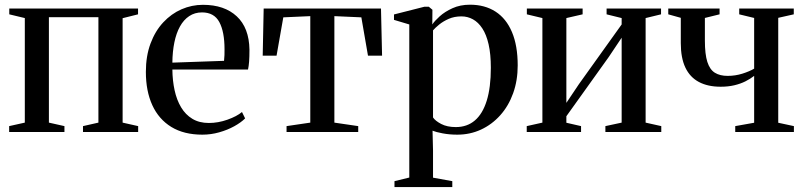

<svg xmlns="http://www.w3.org/2000/svg" viewBox="-20 -548 3334 797"><path d="M18 0V-24.5L83 -39V-473L18.5 -488.5V-512.5H553V-488.5L489 -472.5V-39L553.5 -24.5V0H324.5V-24.5L388.5 -39V-476.5H183V-39L247.5 -24.5V0Z M820 11Q743.5 11 691.2 -21Q639 -53 612.2 -111.5Q585.5 -170 585.5 -249.5Q585.5 -315.5 604.8 -367.2Q624 -419 657.5 -455Q691 -491 733.5 -509.5Q776 -528 822.5 -528Q911.5 -528 962.8 -480.2Q1014 -432.5 1015.5 -342Q1015.5 -311 1014 -291.8Q1012.5 -272.5 1009.5 -259.5H695.5Q696 -213.5 704.8 -173.2Q713.5 -133 731.8 -102.5Q750 -72 778.5 -54.8Q807 -37.5 847 -37.5Q885.5 -37.5 924.2 -51.2Q963 -65 984.5 -83L997.5 -56.5Q980.5 -39.5 952.5 -24Q924.5 -8.5 890.2 1.2Q856 11 820 11ZM695.5 -288 910 -295.5Q911.5 -308 911.8 -319.8Q912 -331.5 912 -343.5Q912 -416 890.5 -456.2Q869 -496.5 818.5 -496.5Q788.5 -496.5 765.5 -481.2Q742.5 -466 727 -438Q711.5 -410 703.8 -372Q696 -334 695.5 -288Z M1169.5 0V-24.5L1268 -39V-481L1156 -476L1128 -317H1070.5L1074.5 -512.5H1561.5L1566 -317H1507.5L1480 -476L1368 -481V-39L1467 -24.5V0Z M1617.5 228.5V204L1679 189V-446.5L1615.5 -465.5V-488L1741.5 -520H1760L1775 -507.5L1774.5 -446.5Q1784 -461 1805.2 -480.2Q1826.5 -499.5 1858.5 -514Q1890.5 -528.5 1931 -528.5Q1992.5 -528.5 2037 -499.8Q2081.5 -471 2105.2 -414.8Q2129 -358.5 2129 -276.5Q2129 -213.5 2110 -160.8Q2091 -108 2056.5 -69.5Q2022 -31 1976.5 -10Q1931 11 1878 11Q1845.5 11 1817 5.5Q1788.5 0 1775.5 -5.5L1777.5 76.5V189.5L1857.5 204V228.5ZM1872 -20.5Q1919 -20.5 1951.2 -48Q1983.5 -75.5 2000.5 -130.2Q2017.5 -185 2017.5 -266.5Q2017.5 -323.5 2008.2 -364Q1999 -404.5 1982.2 -430Q1965.5 -455.5 1943.2 -467.8Q1921 -480 1895.5 -480Q1866 -480 1842.8 -469.8Q1819.5 -459.5 1803 -446Q1786.5 -432.5 1777.5 -422V-60.5Q1786.5 -46.5 1811.2 -33.5Q1836 -20.5 1872 -20.5Z M2166.5 0V-24.5L2231.5 -39V-473L2167 -488.5V-512.5H2398.5V-488.5L2331 -473V-121L2383 -198.5L2560.5 -446.5V-473L2498 -488.5V-512.5H2724V-488.5L2660 -473V-39L2725 -24.5V0H2493V-24.5L2560.5 -39V-391.5L2507 -311.5L2331 -65.5V-38.5L2392 -24.5V0Z M3032 0V-24.5L3110.5 -38.5V-233Q3094.5 -220.5 3074 -210.2Q3053.5 -200 3028 -194Q3002.5 -188 2971.5 -188Q2918 -188 2881 -207.8Q2844 -227.5 2825 -267.5Q2806 -307.5 2806 -369V-474L2754 -488.5V-512.5H2967V-488.5L2906 -473.5V-379.5Q2906 -323 2916.2 -291Q2926.5 -259 2947.5 -246Q2968.5 -233 3000.5 -233Q3032 -233 3061.5 -242.2Q3091 -251.5 3110.5 -263V-473.5L3048.5 -488.5V-512.5H3275V-488.5L3210.5 -474V-38.5L3275.5 -24.5V0Z"/></svg>

Font: Merriweather 120pt
Style: Regular
Weight: 400
Version: Version 2.100